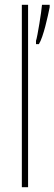

<svg xmlns="http://www.w3.org/2000/svg" viewBox="-20 -780 227 800"><path d="M97 0V-760H71V0ZM187 -750V-760H155C153 -733 136 -626 130 -610V-596H142C161 -626 180 -715 187 -750Z"/></svg>

Font: Noto Sans Georgian ExtraCondensed Thin
Style: Regular
Weight: 100
Width: 2
Designer: Monotype Design Team, Akaki Razmadze
Foundry: Google LLC
Version: Version 2.005